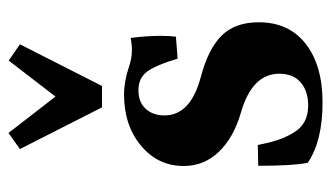

<svg xmlns="http://www.w3.org/2000/svg" viewBox="-181 -572 765 443"><g transform="rotate(-90 201.5 -350.5)"><path d="M175.3 -497.6 79.1 -687 116.2 -713.4 200.2 -605 283.2 -712.9 320.8 -687 224.6 -497.6ZM186.5 11.2Q97.7 11.2 47.4 -22.9Q40.5 -56.2 40.5 -137.2L88.4 -138.2Q93.8 -110.8 99.9 -92.5Q106 -74.2 116.2 -56.6Q126.5 -39.1 142.1 -30.5Q157.7 -22 179.2 -22Q212.9 -22 232.9 -39.3Q252.9 -56.6 252.9 -88.4Q252.9 -151.4 163.1 -177.2Q105.5 -193.8 72.8 -228Q40 -262.2 40 -309.1Q40 -368.7 86.9 -407.7Q133.8 -446.8 205.1 -446.8Q235.4 -446.8 270 -435.1Q301.3 -424.3 335.4 -431.6Q340.3 -396 340.3 -360.8Q340.3 -342.3 338.4 -327.1L287.6 -323.2Q272.5 -374 257.6 -393.8Q242.7 -413.6 214.8 -413.6Q187.5 -413.6 172.1 -397Q156.7 -380.4 156.7 -353.5Q156.7 -293 246.1 -269.5Q310.5 -252.4 341.1 -221.4Q371.6 -190.4 371.6 -136.2Q371.6 -66.4 321.8 -27.6Q272 11.2 186.5 11.2Z"/></g></svg>

Font: Elstob Grade
Style: Regular
Weight: 400
Designer: Peter S. Baker
Version: Version 1.015